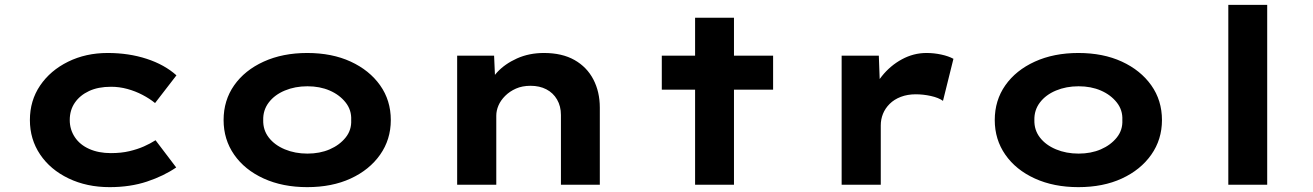

<svg xmlns="http://www.w3.org/2000/svg" viewBox="-20 -760 5404 790"><path d="M431 10Q337 10 262 -26Q187 -62 145 -124.5Q103 -187 103 -266Q103 -346 145 -408Q187 -470 260 -506Q333 -542 423 -542Q510 -542 583.5 -518Q657 -494 706 -450L618 -336Q596 -354 566.5 -369.5Q537 -385 504 -394Q471 -403 437 -403Q384 -403 346.5 -385.5Q309 -368 288 -337.5Q267 -307 267 -266Q267 -227 288 -195.5Q309 -164 347.5 -147Q386 -130 436 -130Q479 -130 512.5 -138Q546 -146 572 -157.5Q598 -169 620 -183L705 -71Q654 -36 585 -13Q516 10 431 10Z M1244 10Q1143 10 1065 -25.5Q987 -61 943.5 -123.5Q900 -186 900 -266Q900 -347 943.5 -409Q987 -471 1065 -506.5Q1143 -542 1244 -542Q1346 -542 1423 -506.5Q1500 -471 1544 -409Q1588 -347 1588 -266Q1588 -186 1544 -123.5Q1500 -61 1423 -25.5Q1346 10 1244 10ZM1245 -128Q1296 -128 1336.5 -145.5Q1377 -163 1402 -194Q1427 -225 1425 -266Q1427 -307 1402 -338.5Q1377 -370 1336.5 -387.5Q1296 -405 1245 -405Q1194 -405 1152 -387.5Q1110 -370 1086 -338.5Q1062 -307 1063 -266Q1062 -225 1086 -194Q1110 -163 1152 -145.5Q1194 -128 1245 -128Z M1861 0V-531H2013L2019 -394L1976 -384Q1992 -426 2024.5 -461.5Q2057 -497 2107 -519.5Q2157 -542 2218 -542Q2293 -542 2344 -513Q2395 -484 2421.5 -433Q2448 -382 2448 -317V0H2288V-287Q2288 -323 2272 -350.5Q2256 -378 2228 -392.5Q2200 -407 2163 -407Q2129 -407 2103 -395.5Q2077 -384 2058.5 -365.5Q2040 -347 2031 -326Q2022 -305 2022 -284V0H1942Q1905 0 1884.5 0Q1864 0 1861 0Z M2840 0V-687H3000V0ZM2703 -391V-531H3161V-391Z M3443 0V-531H3596L3603 -339L3557 -348Q3573 -402 3608 -446Q3643 -490 3691 -516Q3739 -542 3792 -542Q3823 -542 3853 -535.5Q3883 -529 3903 -518L3860 -345Q3842 -358 3810.5 -365Q3779 -372 3748 -372Q3714 -372 3686.5 -361.5Q3659 -351 3640.5 -332.5Q3622 -314 3613 -291.5Q3604 -269 3604 -244V0Z M4417 10Q4316 10 4238 -25.5Q4160 -61 4116.5 -123.5Q4073 -186 4073 -266Q4073 -347 4116.5 -409Q4160 -471 4238 -506.5Q4316 -542 4417 -542Q4519 -542 4596 -506.5Q4673 -471 4717 -409Q4761 -347 4761 -266Q4761 -186 4717 -123.5Q4673 -61 4596 -25.5Q4519 10 4417 10ZM4418 -128Q4469 -128 4509.5 -145.5Q4550 -163 4575 -194Q4600 -225 4598 -266Q4600 -307 4575 -338.5Q4550 -370 4509.5 -387.5Q4469 -405 4418 -405Q4367 -405 4325 -387.5Q4283 -370 4259 -338.5Q4235 -307 4236 -266Q4235 -225 4259 -194Q4283 -163 4325 -145.5Q4367 -128 4418 -128Z M5034 0V-740H5194V0Z"/></svg>

Font: Lexend Peta
Style: Bold
Weight: 700
Designer: Bonnie Shaver-Troup, Thomas Jockin
Foundry: Lexend
Version: Version 1.007